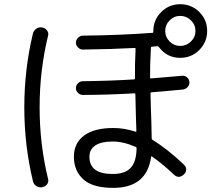

<svg xmlns="http://www.w3.org/2000/svg" viewBox="-20 -870 1040 930"><path d="M525.4 -184.6Q470.7 -184.6 441.9 -165.5Q413.1 -146.5 413.1 -110.4Q413.1 -27.3 525.4 -27.3Q585 -27.3 612.8 -56.6Q640.6 -85.9 641.6 -152.3Q641.6 -156.2 637.7 -158.2Q578.1 -184.6 525.4 -184.6ZM904.8 -771.5Q882.8 -793 853 -793Q823.2 -793 801.8 -771.5Q780.3 -750 780.3 -720.2Q780.3 -690.4 801.8 -668.9Q823.2 -647.5 853 -647.5Q882.8 -647.5 904.8 -668.9Q926.8 -690.4 926.8 -720.2Q926.8 -750 904.8 -771.5ZM528.3 40Q428.7 40 383.3 -1.5Q337.9 -43 337.9 -110.4Q337.9 -176.8 387.2 -213.4Q436.5 -250 528.3 -250Q582 -250 635.7 -232.4Q640.6 -230.5 640.6 -235.4Q639.6 -263.7 638.2 -309.6Q636.7 -355.5 636.7 -372.1Q635.7 -385.7 635.7 -413.1Q635.7 -418 631.8 -418Q498 -410.2 380.9 -410.2Q368.2 -410.2 357.9 -419.9Q347.7 -429.7 347.7 -443.4Q347.7 -457 357.9 -466.8Q368.2 -476.6 381.8 -476.6Q524.4 -478.5 627.9 -485.4Q633.8 -485.4 633.8 -489.3Q632.8 -556.6 636.7 -632.8Q636.7 -637.7 632.8 -637.7Q525.4 -631.8 380.9 -629.9Q368.2 -629.9 357.9 -640.1Q347.7 -650.4 347.7 -663.1Q347.7 -676.8 357.9 -687Q368.2 -697.3 380.9 -697.3Q557.6 -699.2 717.8 -710.9Q722.7 -710.9 722.7 -715.8V-719.7Q722.7 -773.4 760.7 -811.5Q798.8 -849.6 853 -849.6Q907.2 -849.6 945.3 -812Q983.4 -774.4 983.4 -720.2Q983.4 -666 945.3 -627.9Q907.2 -589.8 852.5 -589.8Q789.1 -589.8 750 -641.6Q747.1 -645.5 741.2 -646.5Q737.3 -646.5 728 -645Q718.8 -643.6 714.8 -643.6Q710.9 -643.6 710.9 -637.7Q706.1 -548.8 707 -494.1Q707 -490.2 711.9 -490.2Q821.3 -499 861.3 -502.9Q875 -504.9 885.7 -495.6Q896.5 -486.3 897.5 -472.7Q898.4 -459 889.2 -448.7Q879.9 -438.5 867.2 -436.5Q744.1 -424.8 713.9 -422.9Q709 -422.9 709 -418Q709 -385.7 710 -370.1Q713.9 -271.5 714.8 -199.2Q714.8 -195.3 718.8 -192.4Q790 -149.4 871.1 -72.3Q881.8 -62.5 881.8 -48.8Q881.8 -35.2 871.1 -25.4Q845.7 -2 822.3 -24.4Q766.6 -77.1 715.8 -112.3Q711.9 -114.3 711.9 -110.4Q691.4 40 528.3 40ZM183.6 37.1Q168.9 39.1 156.2 31.2Q143.6 23.4 139.6 7.8Q97.7 -166 97.7 -350.1Q97.7 -534.2 139.6 -708Q143.6 -722.7 156.2 -731Q168.9 -739.3 183.6 -737.3L185.5 -736.3Q199.2 -734.4 208 -722.2Q216.8 -710 212.9 -697.3Q171.9 -529.3 171.9 -350.1Q171.9 -170.9 212.9 -2.9Q216.8 9.8 208.5 22Q200.2 34.2 185.5 36.1Z"/></svg>

Font: Rounded-L Mgen+ 2m regular
Style: Regular
Weight: 400
Designer: [Source Han Sans]
Ryoko NISHIZUKA  (kana & ideographs); Paul D. Hunt (Latin, Greek & Cyrillic); Wenlong ZHANG  (bopomofo
Version: Version 1.059.20150602